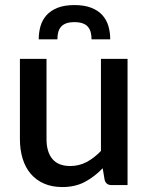

<svg xmlns="http://www.w3.org/2000/svg" viewBox="-20 -748 601 776"><path d="M168 -510H60.5V-185.5C60.5 -156.8 64.2 -130.6 71.5 -106.8C78.8 -82.9 89.8 -62.5 104.2 -45.5C118.8 -28.5 136.7 -15.3 158 -6C179.3 3.3 204 8 232 8C266.7 8 297.1 1 323.2 -13C349.4 -27 373.3 -45.3 395 -68L403 -20.5C407 -6.8 416.2 0 430.5 0H495.5V-510H388V-138C370 -119 350.7 -104.1 330.2 -93.2C309.7 -82.4 287.7 -77 264 -77C231.7 -77 207.6 -86.5 191.7 -105.5C175.9 -124.5 168 -151.2 168 -185.5ZM281 -727.5C254 -727.5 231.2 -723.8 212.7 -716.5C194.2 -709.2 179.3 -699.2 168 -686.5C156.7 -673.8 148.6 -659.1 143.7 -642.2C138.9 -625.4 136.5 -607.7 136.5 -589H212C212 -599.3 213.1 -608.8 215.2 -617.2C217.4 -625.8 221.1 -633.1 226.2 -639.2C231.4 -645.4 238.4 -650.2 247.2 -653.5C256.1 -656.8 267.3 -658.5 281 -658.5C294.3 -658.5 305.5 -656.8 314.5 -653.5C323.5 -650.2 330.6 -645.4 335.7 -639.2C340.9 -633.1 344.6 -625.8 346.7 -617.2C348.9 -608.8 350 -599.3 350 -589H425.5C425.5 -607.7 423.1 -625.4 418.2 -642.2C413.4 -659.1 405.3 -673.8 394 -686.5C382.7 -699.2 367.7 -709.2 349.2 -716.5C330.7 -723.8 308 -727.5 281 -727.5Z"/></svg>

Font: Lato Semibold
Style: Regular
Weight: 600
Designer: Lukasz Dziedzic
Foundry: tyPoland Lukasz Dziedzic
Version: Version 2.006; 2014-01-15